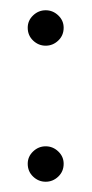

<svg xmlns="http://www.w3.org/2000/svg" viewBox="-20 -345 179 374"><path d="M34 -26Q34 -40 44.5 -50Q55 -60 69 -60Q83 -60 93.5 -50Q104 -40 104 -26Q104 -11 93.5 -1Q83 9 69 9Q55 9 44.5 -1Q34 -11 34 -26ZM34 -291Q34 -305 44.5 -315Q55 -325 69 -325Q83 -325 93.5 -315Q104 -305 104 -291Q104 -276 93.5 -266Q83 -256 69 -256Q55 -256 44.5 -266Q34 -276 34 -291Z"/></svg>

Font: Poiret One
Style: Regular
Weight: 400
Designer: Denis Masharov (denis.masharov@gmail.com), Cyreal (Charset Expansion)
Foundry: Denis Masharov
Version: Version 1.101